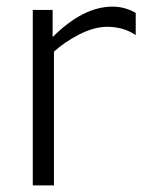

<svg xmlns="http://www.w3.org/2000/svg" viewBox="-20 -560 450 580"><path d="M79 -530H139V-448Q231 -540 320 -540Q357 -540 390 -521V-454Q353 -479 304 -479Q265 -479 220.5 -456.5Q176 -434 143 -404V0H79Z"/></svg>

Font: Roundo
Style: Regular
Weight: 400
Designer: Namrata Goyal (Gurmukhi), Shiva Nallaperumal (Latin)
Foundry: Indian Type Foundry
Version: Version 1.000;PS 1.0;hotconv 1.0.88;makeotf.lib2.5.647800